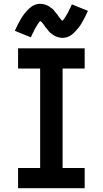

<svg xmlns="http://www.w3.org/2000/svg" viewBox="-20 -989 540 1009"><path d="M75 0V-106H191V-629H75V-735H425V-629H309V-106H425V0ZM307 -790Q302 -790 297 -791Q292 -792 287 -793Q282 -794 277.5 -796Q273 -798 268.5 -800Q264 -802 260 -805Q256 -808 252 -811L244 -817Q241 -821 237 -824L231 -832Q228 -835 225 -839L218 -847L213 -855Q210 -859 207 -863Q204 -867 201 -871Q198 -875 192 -878Q189 -876 187 -874L182 -867L177 -860L173 -853L172 -851L170 -848L168 -845Q166 -842 164 -838Q162 -834 160 -831L157 -823Q155 -819 153 -816L149 -808L146 -801L142 -793L58 -827Q72 -859 89 -888.5Q106 -918 132.5 -943.5Q159 -969 193 -969Q198 -969 203 -968Q208 -967 213 -966Q218 -965 222.5 -963Q227 -961 231.5 -959Q236 -957 240 -954Q244 -951 248 -948L256 -942Q259 -938 263 -935L269 -927Q272 -924 275 -920L282 -912L287 -904Q290 -900 293 -896Q296 -892 299 -888Q302 -884 308 -880Q311 -883 313 -885L318 -892L323 -899L327 -906L332 -914Q334 -917 336 -921Q338 -925 340 -928L343 -936Q345 -939 347 -943L351 -951L354 -958L358 -966L442 -932Q428 -900 411 -870.5Q394 -841 367.5 -815.5Q341 -790 307 -790Z"/></svg>

Font: Iosevka SS01
Style: Bold
Weight: 700
Monospace: yes
Designer: Belleve Invis
Foundry: Belleve Invis
Version: 2.3.3; ttfautohint (v1.8.3)